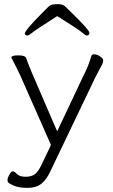

<svg xmlns="http://www.w3.org/2000/svg" viewBox="-20 -740 540 919"><path d="M34 -465Q35 -475 68 -475Q101 -475 105 -462Q113 -439 133 -391L249 -122L254 -112L381 -381Q402 -420 418 -474Q420 -480 432 -480Q444 -480 459 -470Q474 -460 474 -451Q474 -442 469 -432Q464 -422 453 -401.5Q442 -381 433 -363L221 80Q202 121 177.5 140Q153 159 116 159H106Q52 159 19 133Q16 130 16 120.5Q16 111 25 95.5Q34 80 41.5 80Q49 80 61.5 93Q74 106 102.5 106Q131 106 148 93Q164 80 179 48L224 -46L77 -379Q54 -427 45 -443.5Q36 -460 34 -465ZM251 -661Q150 -597 134 -583.5Q118 -570 112 -570Q99 -570 99 -580Q99 -594 179 -675L210 -706Q220 -716 229.5 -718Q239 -720 260 -720Q281 -720 292.5 -708.5Q304 -697 324 -678Q408 -596 408 -583Q408 -570 395 -570Q389 -570 372 -585Q355 -600 257 -661L254 -663Z"/></svg>

Font: ToneOZ-Pinyin-WenKai-Light
Style: Light
Weight: 300
Designer: Fontworks Inc.
Foundry: ToneOZ
Version: Version 0.240331